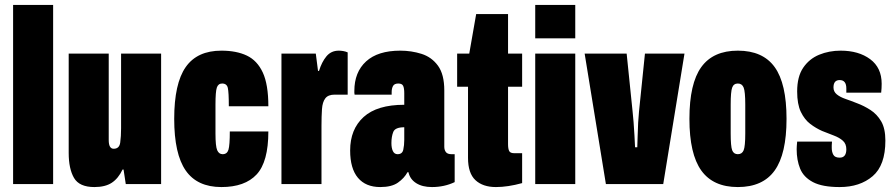

<svg xmlns="http://www.w3.org/2000/svg" viewBox="-20 -745 3623 777"><path d="M33 0V-725H195V0Z M362 12Q301 12 279.5 -25Q258 -62 258 -126V-528H420V-178Q420 -143 440 -143Q463 -143 466.5 -168Q470 -193 470 -226V-528H632V0H489L480 -59H476Q459 -23 432.5 -5.5Q406 12 362 12Z M876 12Q778 12 731.5 -55Q685 -122 685 -264Q685 -407 731.5 -473.5Q778 -540 876 -540Q937 -540 979 -520Q1021 -500 1043.5 -451.5Q1066 -403 1066 -315H906Q906 -371 902 -389Q898 -407 879 -407Q863 -407 857.5 -390.5Q852 -374 852 -322V-205Q852 -153 859 -137Q866 -121 881 -121Q899 -121 904.5 -139Q910 -157 910 -213H1066Q1066 -90 1018.5 -39Q971 12 876 12Z M1119 0V-528H1258L1267 -458H1271Q1282 -494 1301 -517Q1320 -540 1351 -540Q1359 -540 1368.5 -538.5Q1378 -537 1387 -533V-362H1334Q1308 -362 1296.5 -347Q1285 -332 1283 -303.5Q1281 -275 1281 -235V0Z M1519 12Q1460 12 1428.5 -25.5Q1397 -63 1397 -136Q1397 -222 1451.5 -271.5Q1506 -321 1616 -321V-368Q1616 -388 1611.5 -397.5Q1607 -407 1592 -407Q1576 -407 1570.5 -397Q1565 -387 1565 -372V-362H1415Q1414 -366 1414 -369.5Q1414 -373 1414 -377Q1414 -453 1461.5 -496.5Q1509 -540 1600 -540Q1645 -540 1686 -527Q1727 -514 1752.5 -479Q1778 -444 1778 -379V-151Q1778 -138 1784.5 -129.5Q1791 -121 1807 -121H1820V-8Q1778 12 1728 12Q1689 12 1664 -4Q1639 -20 1633 -48H1629Q1616 -24 1590.5 -6Q1565 12 1519 12ZM1589 -121Q1608 -121 1612 -139Q1616 -157 1616 -179V-230Q1579 -230 1571.5 -211Q1564 -192 1564 -166Q1564 -146 1570 -133.5Q1576 -121 1589 -121Z M1987 12Q1934 12 1904 -16Q1874 -44 1874 -106V-394H1830V-528H1879L1907 -688H2036V-528H2093V-394H2036V-162Q2036 -143 2040.5 -134Q2045 -125 2061 -125H2093V-4Q2035 12 1987 12Z M2146 -590V-725H2308V-590ZM2146 0V-528H2308V0Z M2432 0 2346 -528H2516L2540 -294Q2542 -277 2544 -251Q2546 -225 2547.5 -198Q2549 -171 2550 -149H2559Q2560 -169 2560.5 -195.5Q2561 -222 2562.5 -248.5Q2564 -275 2566 -294L2590 -528H2750L2664 0Z M2966 12Q2866 12 2818 -55Q2770 -122 2770 -264Q2770 -407 2818 -473.5Q2866 -540 2966 -540Q3067 -540 3115 -473.5Q3163 -407 3163 -264Q3163 -122 3115 -55Q3067 12 2966 12ZM2966 -121Q2983 -121 2989.5 -137Q2996 -153 2996 -205V-322Q2996 -374 2989.5 -390.5Q2983 -407 2966 -407Q2949 -407 2943 -390.5Q2937 -374 2937 -322V-205Q2937 -153 2943 -137Q2949 -121 2966 -121Z M3378 12Q3308 12 3270 -8Q3232 -28 3218 -62.5Q3204 -97 3204 -141Q3204 -145 3204.5 -154Q3205 -163 3206 -172H3347Q3346 -162 3346 -157Q3346 -152 3346 -146Q3346 -130 3352.5 -118.5Q3359 -107 3378 -107Q3405 -107 3405 -141Q3405 -163 3391 -175.5Q3377 -188 3354.5 -196.5Q3332 -205 3307 -215Q3282 -226 3259 -243.5Q3236 -261 3221 -292Q3206 -323 3206 -375Q3206 -435 3230.5 -471Q3255 -507 3295 -523.5Q3335 -540 3382 -540Q3455 -540 3501.5 -505.5Q3548 -471 3548 -406Q3548 -398 3547.5 -388Q3547 -378 3546 -370H3405V-387Q3405 -421 3378 -421Q3353 -421 3353 -391Q3353 -374 3366.5 -363Q3380 -352 3402 -344.5Q3424 -337 3449 -327Q3476 -317 3502.5 -300Q3529 -283 3546 -254Q3563 -225 3563 -176Q3563 -76 3511.5 -32Q3460 12 3378 12Z"/></svg>

Font: Archivo ExtraCondensed Black
Style: Regular
Weight: 900
Width: 2
Designer: Hector Gatti
Foundry: Omnibus-Type
Version: Version 2.001; ttfautohint (v1.8.3)